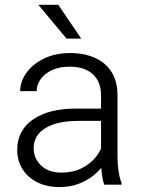

<svg xmlns="http://www.w3.org/2000/svg" viewBox="-20 -755 579 785"><path d="M393.1 -365.7Q393.1 -419.9 359.9 -451.2Q326.7 -482.4 263.7 -482.4Q224.6 -482.4 194.3 -469Q164.1 -455.6 147 -432.6Q129.9 -409.7 129.9 -382.3H62.5Q62.5 -421.9 88.1 -457.5Q113.8 -493.2 159.7 -515.6Q205.6 -538.1 267.1 -538.1Q323.7 -538.1 367.4 -518.8Q411.1 -499.5 435.8 -461.2Q460.4 -422.9 460.4 -364.7V-111.8Q460.4 -85 464.8 -55.4Q469.2 -25.9 477.1 -6.3V0H405.8Q399.9 -17.1 396.5 -43.5Q393.1 -69.8 393.1 -93.8ZM407.2 -260.7H300.3Q213.9 -260.7 165.8 -231.4Q117.7 -202.1 117.7 -148.9Q117.7 -107.4 147.9 -78.4Q178.2 -49.3 231.4 -49.3Q277.8 -49.3 313.7 -67.1Q349.6 -85 372.3 -113.5Q395 -142.1 401.9 -173.8L430.7 -137.2Q425.3 -114.3 408.9 -88.9Q392.6 -63.5 366.2 -41Q339.8 -18.6 304 -4.4Q268.1 9.8 223.1 9.8Q170.9 9.8 131.8 -10Q92.8 -29.8 71.5 -64.5Q50.3 -99.1 50.3 -141.6Q50.3 -221.7 114.7 -266.4Q179.2 -311 290.5 -311H407.2ZM312 -597.2H252L136.7 -735.4H218.3Z"/></svg>

Font: Heebo Light
Style: Regular
Weight: 300
Designer: Oded Ezer
Foundry: Ezer Type House
Version: Version 3.100